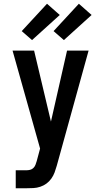

<svg xmlns="http://www.w3.org/2000/svg" viewBox="-20 -1005 540 1025"><path d="M121 0H64V-96H121Q131 -96 141 -98.5Q151 -101 158.5 -108.5Q166 -116 169.5 -125.5Q173 -135 176 -145L194 -212L47 -735H162L252 -356L338 -735H453L283 -120Q278 -102 271.5 -84.5Q265 -67 254 -51.5Q243 -36 228 -25Q213 -14 195 -8Q177 -2 158.5 -1Q140 0 121 0ZM321 -791 266 -839 401 -985 469 -925ZM151 -791 96 -839 231 -985 299 -925Z"/></svg>

Font: Iosevka Custom
Style: Bold
Weight: 700
Monospace: yes
Designer: Belleve Invis
Foundry: Belleve Invis
Version: Version 30.3.3; ttfautohint (v1.8.3)